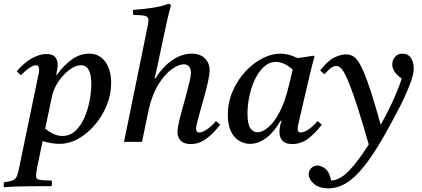

<svg xmlns="http://www.w3.org/2000/svg" viewBox="-78 -772 2296 1045"><path d="M154 -4 125 135Q121 157 119.5 168.5Q118 180 118 186Q118 203 135.5 206.5Q153 210 203 211Q205 219 204.5 227.5Q204 236 203 241Q135 242 71 242Q7 242 -57 247Q-58 242 -58 234Q-58 226 -57 220Q-26 216 -10.5 210.5Q5 205 12.5 189.5Q20 174 26 142L127 -345Q132 -365 133.5 -376Q135 -387 135 -393Q135 -417 117 -417Q103 -417 80.5 -401.5Q58 -386 36 -363Q29 -368 23.5 -373Q18 -378 13 -384Q53 -431 95.5 -454.5Q138 -478 175 -478Q209 -478 222.5 -461Q236 -444 236 -420Q236 -412 234.5 -401Q233 -390 228 -365H232Q267 -415 312 -447.5Q357 -480 407 -480Q463 -480 495 -436Q527 -392 527 -321Q527 -258 503 -199Q479 -140 438.5 -92.5Q398 -45 348 -17Q298 11 245 11Q225 11 201.5 7Q178 3 154 -4ZM205 -248 168 -72Q191 -53 214.5 -42.5Q238 -32 262 -32Q303 -32 333 -60.5Q363 -89 382 -133Q401 -177 410 -225.5Q419 -274 419 -314Q419 -417 362 -417Q339 -417 314 -401.5Q289 -386 266 -361Q243 -336 227 -306.5Q211 -277 205 -248Q205 -248 205 -248Z M728 -160 695 0H597L723 -617Q726 -631 728 -643Q730 -655 730 -662Q730 -681 712.5 -685.5Q695 -690 647 -691Q646 -698 645.5 -704.5Q645 -711 646 -718Q700 -722 751.5 -729.5Q803 -737 840 -752L853 -745Q841 -702 831 -657.5Q821 -613 811 -565L779 -413L763 -345H768Q809 -411 861 -445.5Q913 -480 965 -480Q1012 -480 1037.5 -454Q1063 -428 1063 -390Q1063 -369 1055.5 -334Q1048 -299 1037 -258.5Q1026 -218 1015 -179.5Q1004 -141 996.5 -111.5Q989 -82 989 -70Q989 -63 993 -57Q997 -51 1007 -51Q1024 -51 1050 -69Q1076 -87 1097 -113Q1110 -104 1120 -93Q1086 -48 1046.5 -18Q1007 12 960 12Q923 12 905.5 -6.5Q888 -25 888 -53Q888 -73 895.5 -106Q903 -139 914 -178Q925 -217 935.5 -256Q946 -295 953.5 -327Q961 -359 961 -377Q961 -397 951.5 -409.5Q942 -422 922 -422Q895 -422 857 -395.5Q819 -369 783.5 -311.5Q748 -254 728 -160Z M1283 11Q1252 11 1224 -5.5Q1196 -22 1179 -57Q1162 -92 1162 -147Q1162 -215 1188 -275Q1214 -335 1256 -381Q1298 -427 1348.5 -453.5Q1399 -480 1448 -480Q1467 -480 1491 -474.5Q1515 -469 1541 -456Q1562 -459 1584.5 -462Q1607 -465 1631 -469L1634 -465Q1622 -423 1613 -385.5Q1604 -348 1595 -309L1549 -111Q1548 -104 1545 -93Q1542 -82 1542 -72Q1542 -63 1546 -57Q1550 -51 1560 -51Q1577 -51 1603 -69Q1629 -87 1650 -113Q1663 -104 1673 -93Q1639 -48 1600 -18Q1561 12 1512 12Q1475 12 1459 -6.5Q1443 -25 1443 -53Q1443 -80 1454 -115H1449Q1412 -51 1369.5 -20Q1327 11 1283 11ZM1515 -393Q1494 -412 1471 -423.5Q1448 -435 1424 -435Q1387 -435 1358 -408Q1329 -381 1309 -338.5Q1289 -296 1279 -247.5Q1269 -199 1269 -155Q1269 -95 1285 -73.5Q1301 -52 1323 -52Q1349 -52 1380.5 -77.5Q1412 -103 1442.5 -159.5Q1473 -216 1495 -309Z M1725 211Q1775 207 1823.5 155.5Q1872 104 1929 14Q1896 -101 1871.5 -177.5Q1847 -254 1829 -301Q1811 -348 1797.5 -372.5Q1784 -397 1773 -405Q1762 -413 1752 -413Q1740 -413 1725.5 -403.5Q1711 -394 1688 -368Q1681 -373 1675.5 -378Q1670 -383 1665 -389Q1706 -442 1741.5 -459Q1777 -476 1806 -476Q1823 -476 1838.5 -469Q1854 -462 1869.5 -440.5Q1885 -419 1903 -377Q1921 -335 1943 -266Q1965 -197 1994 -93Q2040 -175 2070 -244Q2100 -313 2108 -345Q2086 -359 2071.5 -379Q2057 -399 2057 -422Q2057 -445 2072 -462.5Q2087 -480 2112 -480Q2143 -480 2158.5 -456.5Q2174 -433 2174 -398Q2174 -367 2151.5 -309Q2129 -251 2091.5 -178Q2054 -105 2010 -28Q1951 75 1901 136.5Q1851 198 1805 225.5Q1759 253 1710 253Q1658 253 1630 228Q1602 203 1602 178Q1602 158 1615.5 143.5Q1629 129 1651 129Q1668 129 1690.5 144.5Q1713 160 1725 211Z"/></svg>

Font: Tiro Devanagari Hindi
Style: Italic
Weight: 400
Italic angle: -11°
Designer: Devanagari: John Hudson & Fiona Ross, assisted by Paul Hanslow. Latin: John Hudson with Paul Hanslow, assisted by Kaja S
Foundry: Tiro Typeworks Ltd.
Version: Version 1.52